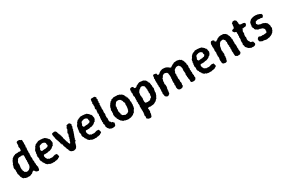

<svg xmlns="http://www.w3.org/2000/svg" viewBox="137 -2156 5632 3810"><g transform="rotate(-30 2953.0 -251.0)"><path d="M178 13 163 8H147L134 0L125 -8H108L96 -18L85 -31L75 -43L77 -58L60 -71L62 -87L54 -114L50 -132L43 -142L45 -163V-172L47 -189L42 -206L48 -229L39 -261L36 -273L39 -299L46 -315L52 -336L51 -347L62 -363L69 -372L73 -387L80 -403L86 -418L92 -428L106 -444L111 -459L126 -467L137 -479L154 -488L163 -495L185 -499L194 -508L209 -509H225L264 -510L272 -513L286 -515L304 -507L327 -512L332 -528L334 -545L336 -562L332 -579L328 -593L327 -607L334 -621L338 -642L336 -654L338 -686L340 -696L355 -710L374 -714L406 -713L417 -707L432 -696L453 -689L456 -673V-649L454 -639L460 -622L455 -601L456 -590V-573L458 -560L453 -537L447 -522L458 -506L451 -490L448 -474L449 -466L447 -449L450 -434L447 -416L445 -406L449 -381L451 -369L443 -353L447 -333L444 -323L441 -301L450 -285L449 -273L446 -243L442 -225L453 -213L452 -196L449 -170L452 -155L457 -138L452 -120L457 -106L460 -82L469 -59L460 -47L461 -23L455 -6L453 -3L440 11L402 4L399 2L383 -5L377 -14L356 -43H338L312 -27L310 -21L292 -6L274 -3L266 3L243 11L234 14L207 11ZM237 -91 251 -93 284 -106 289 -118 305 -125 313 -142 320 -147 322 -167 331 -180V-195L327 -215L336 -237L329 -247L334 -278L337 -289L328 -306L335 -316L333 -331V-350L335 -358V-387L333 -408L310 -416L299 -420L288 -419L268 -416L239 -417L222 -413L204 -403L192 -390L190 -378L181 -367L173 -356L167 -340L163 -328L165 -305L168 -294L165 -280L164 -260L160 -239L157 -212L159 -201L157 -186L165 -172L164 -150L175 -134L181 -121L183 -108L198 -105L216 -92Z M732 13 727 7 700 8 690 -2 684 -9 666 -10 647 -19 635 -33 628 -40 616 -50 615 -65 604 -76 598 -85 587 -99V-114L580 -125L567 -138L569 -153L561 -166L567 -191L564 -218L555 -243L562 -263L557 -278L568 -289L565 -310V-322L576 -340L571 -349L577 -368L578 -381L589 -392L599 -408L610 -422L613 -434L618 -443L634 -456L641 -465L649 -476L666 -479L677 -489L697 -493L706 -498L716 -506L734 -508L764 -507L782 -508L799 -505L819 -504H824L836 -500L860 -496L872 -491L883 -479L897 -470L906 -459L920 -449L921 -436L938 -428L942 -412L948 -403V-387L954 -362L957 -343L950 -330L947 -312L936 -304L933 -289L924 -279L911 -275L897 -264L887 -252L874 -244L868 -242L847 -233L833 -227L810 -222L803 -225L786 -221L768 -215L755 -214L734 -215L716 -212L702 -216L684 -212L676 -194L673 -177L679 -164V-151L689 -137L696 -123L700 -112L714 -105L726 -102L738 -90L743 -88L756 -91L778 -88L812 -86L818 -90L840 -94L846 -99L868 -102L875 -106L899 -101L919 -99V-87L925 -73L932 -40L930 -31L908 -17L892 -10L886 -2L860 3L840 8L821 7L805 15L795 14L762 11L759 14ZM697 -297H706L726 -302L734 -300L746 -304L769 -301L783 -306L796 -310H814L827 -319L833 -327L845 -342L835 -370L834 -380L839 -389L830 -403L817 -415L806 -422L796 -424L779 -429L758 -428L734 -420L726 -419L706 -411L699 -402L692 -393L688 -378L684 -358L676 -349L670 -328L675 -320L682 -303Z M1245 14 1220 9 1204 2 1189 -3 1185 -7 1173 -19 1156 -48 1157 -61 1150 -72 1143 -86 1135 -102 1136 -113 1128 -129 1121 -145 1119 -156 1110 -170 1112 -189 1109 -205 1091 -220 1095 -233 1082 -244 1083 -258 1081 -271 1074 -284 1071 -301 1066 -315 1057 -335 1051 -348V-362L1042 -372L1045 -395L1038 -407V-419L1033 -436L1029 -466L1030 -481L1032 -492L1046 -501L1061 -503L1088 -508L1106 -503L1118 -497L1125 -488L1136 -469L1137 -453L1146 -437V-427L1150 -416L1165 -397L1160 -384L1172 -376L1171 -359L1177 -343L1183 -328L1181 -315L1184 -300L1188 -286L1195 -271L1196 -255L1204 -241L1206 -228L1208 -215L1220 -201L1218 -186L1227 -170L1235 -156L1243 -141L1253 -156L1261 -166L1266 -183L1267 -198L1278 -214L1283 -224L1284 -244L1291 -253L1294 -273L1292 -283L1302 -298L1305 -311L1313 -331L1305 -349L1311 -364L1320 -377L1323 -389L1333 -402L1339 -416L1341 -429L1338 -444L1341 -453L1354 -462L1364 -492L1372 -498L1387 -499L1392 -504L1405 -503L1426 -507L1439 -497L1450 -484L1454 -479L1462 -461L1450 -434L1456 -417L1445 -401V-388L1435 -375L1439 -357L1434 -344L1422 -335L1426 -313L1415 -298L1411 -284L1410 -277L1403 -258L1397 -245L1390 -228L1389 -216L1378 -199L1382 -187L1368 -173L1373 -157L1370 -140L1353 -127L1347 -118L1343 -104L1336 -81L1334 -68L1328 -58L1327 -44L1310 -21L1307 -9L1285 2L1279 6L1266 8Z M1693 13 1688 7 1661 8 1651 -2 1645 -9 1627 -10 1608 -19 1596 -33 1589 -40 1577 -50 1576 -65 1565 -76 1559 -85 1548 -99V-114L1541 -125L1528 -138L1530 -153L1522 -166L1528 -191L1525 -218L1516 -243L1523 -263L1518 -278L1529 -289L1526 -310V-322L1537 -340L1532 -349L1538 -368L1539 -381L1550 -392L1560 -408L1571 -422L1574 -434L1579 -443L1595 -456L1602 -465L1610 -476L1627 -479L1638 -489L1658 -493L1667 -498L1677 -506L1695 -508L1725 -507L1743 -508L1760 -505L1780 -504H1785L1797 -500L1821 -496L1833 -491L1844 -479L1858 -470L1867 -459L1881 -449L1882 -436L1899 -428L1903 -412L1909 -403V-387L1915 -362L1918 -343L1911 -330L1908 -312L1897 -304L1894 -289L1885 -279L1872 -275L1858 -264L1848 -252L1835 -244L1829 -242L1808 -233L1794 -227L1771 -222L1764 -225L1747 -221L1729 -215L1716 -214L1695 -215L1677 -212L1663 -216L1645 -212L1637 -194L1634 -177L1640 -164V-151L1650 -137L1657 -123L1661 -112L1675 -105L1687 -102L1699 -90L1704 -88L1717 -91L1739 -88L1773 -86L1779 -90L1801 -94L1807 -99L1829 -102L1836 -106L1860 -101L1880 -99V-87L1886 -73L1893 -40L1891 -31L1869 -17L1853 -10L1847 -2L1821 3L1801 8L1782 7L1766 15L1756 14L1723 11L1720 14ZM1658 -297H1667L1687 -302L1695 -300L1707 -304L1730 -301L1744 -306L1757 -310H1775L1788 -319L1794 -327L1806 -342L1796 -370L1795 -380L1800 -389L1791 -403L1778 -415L1767 -422L1757 -424L1740 -429L1719 -428L1695 -420L1687 -419L1667 -411L1660 -402L1653 -393L1649 -378L1645 -358L1637 -349L1631 -328L1636 -320L1643 -303Z M2121 8 2113 7 2092 -2 2074 -10 2060 -18 2059 -30 2043 -42 2038 -52 2030 -73 2022 -86 2029 -104 2025 -112 2026 -133 2018 -145 2013 -163 2022 -174 2013 -207 2021 -221 2016 -236V-250L2019 -274L2020 -290L2023 -301L2026 -324L2021 -335L2026 -351L2029 -361L2031 -377L2020 -393L2026 -414L2027 -431V-443L2033 -458L2034 -474L2021 -486L2022 -504L2026 -518L2032 -534V-543L2029 -564L2031 -580L2032 -592L2023 -608L2034 -629L2035 -641L2033 -659L2037 -679L2041 -700L2051 -708L2074 -710L2100 -709L2115 -712L2135 -706L2148 -689L2157 -681L2147 -657L2154 -642L2158 -626L2146 -605L2155 -590L2143 -574L2149 -554L2152 -538L2140 -526L2144 -499L2137 -486L2146 -468L2139 -451L2138 -439L2139 -427L2140 -412L2143 -392L2138 -363L2136 -345L2139 -331L2142 -317L2143 -308L2139 -287L2133 -276L2138 -259L2130 -243L2137 -229L2141 -213L2139 -190L2138 -170V-158L2137 -142L2144 -135L2155 -125L2164 -110L2168 -100L2195 -95L2201 -81L2216 -71V-55L2209 -26L2200 -6L2187 3L2156 8L2150 9Z M2499 16 2478 13 2461 12 2440 6 2422 4 2407 -7H2384L2371 -20L2366 -28L2345 -37L2342 -46L2336 -56L2319 -72L2318 -86L2311 -97L2297 -107L2299 -128L2291 -140L2283 -154L2281 -165L2280 -183L2273 -207L2282 -237V-264V-276L2286 -295L2278 -306L2283 -325L2294 -338L2292 -351L2298 -371V-382L2312 -390L2313 -412L2327 -419L2334 -434L2340 -447L2354 -453L2358 -467L2376 -474L2389 -482L2395 -496L2420 -498L2435 -505L2455 -512L2470 -510H2494L2519 -507L2537 -512L2552 -502H2565L2588 -495L2598 -485L2614 -480L2627 -471L2636 -461L2646 -452L2658 -434L2662 -419L2664 -411L2681 -394L2677 -379L2689 -370L2697 -356L2695 -343L2700 -326L2707 -308L2702 -293L2703 -272L2710 -261L2708 -231L2707 -208L2710 -194L2704 -178L2702 -164L2703 -144L2693 -127L2694 -114L2685 -104L2673 -92L2668 -79L2659 -64L2654 -49L2641 -42L2624 -29L2611 -16L2592 -8L2583 -2L2564 2L2552 10L2533 9L2517 12ZM2484 -89 2517 -97 2537 -100 2546 -110 2561 -117 2569 -137 2581 -153 2576 -162 2581 -174 2586 -188 2585 -207 2588 -214 2589 -244 2586 -267 2593 -281 2592 -289 2587 -320 2577 -327 2574 -353 2566 -368 2557 -377 2556 -393 2537 -397 2536 -404 2502 -415 2475 -412 2451 -407 2438 -389 2429 -376 2419 -371V-357L2408 -346L2402 -332L2409 -316L2405 -304L2402 -286L2396 -275L2403 -262L2397 -237L2395 -211L2405 -203L2401 -184L2410 -174V-160L2408 -142L2422 -134V-121L2449 -106L2463 -99L2474 -98Z M2884 212 2861 209 2846 206 2833 199 2815 184 2807 177 2812 147 2813 134 2806 118 2805 98 2815 79 2811 65 2819 50 2812 37 2817 23 2819 9 2812 -4 2815 -18 2816 -34 2812 -52 2816 -70 2810 -85 2815 -94 2819 -114 2818 -131 2817 -144 2814 -160 2815 -170 2820 -190 2811 -204 2812 -215 2821 -235 2814 -244 2820 -267 2815 -279 2820 -295 2822 -309 2812 -320 2811 -336 2809 -356 2816 -382 2814 -393 2807 -412 2814 -430 2808 -444 2812 -454 2815 -481 2825 -495 2840 -502 2873 -505 2881 -498 2891 -493 2900 -462 2922 -455 2940 -458 2956 -469 2961 -477 2973 -484 2995 -493 3008 -501 3021 -506 3035 -511 3049 -514 3073 -511 3091 -508 3113 -507 3125 -504 3140 -499 3149 -491 3168 -482 3175 -473 3185 -463 3187 -452 3203 -432 3200 -418 3214 -408 3218 -395 3219 -382 3222 -365V-350L3228 -336L3227 -316L3225 -300L3234 -274L3232 -250L3224 -235V-215L3221 -203L3217 -183L3225 -173L3216 -155L3211 -137L3203 -124L3205 -113L3191 -98L3183 -83L3182 -71L3165 -56L3155 -48L3148 -39L3137 -23L3119 -20L3109 -10L3094 -2L3080 4L3067 8L3051 10L3032 11L3002 15H2993L2973 9L2958 10L2937 18L2935 40L2943 49L2937 65L2945 87L2937 101L2931 117L2933 128L2932 144L2928 157L2918 187L2912 200L2905 206ZM2996 -91 3002 -93 3050 -99 3057 -105 3071 -124 3090 -130 3102 -156 3106 -174 3098 -186 3112 -198 3113 -209 3104 -240 3110 -261 3105 -288 3113 -305 3106 -313 3104 -332 3107 -347 3100 -358 3099 -384 3090 -394 3073 -408 3057 -417 3029 -419 3009 -410 3002 -401 2982 -388 2977 -385 2965 -376 2962 -360 2948 -352 2941 -332 2940 -324 2939 -310 2934 -286V-269L2942 -255L2936 -244L2939 -229L2944 -216L2941 -200L2945 -184L2933 -178L2938 -158V-147L2937 -130L2939 -122L2946 -103L2961 -94L2971 -97Z M3433 -454H3459L3470 -460L3480 -467L3492 -480L3506 -487L3519 -497L3534 -501L3547 -506L3568 -512H3580L3613 -510L3642 -506L3652 -500L3669 -496L3678 -487L3693 -480L3713 -462L3733 -453L3752 -456L3754 -467L3777 -476L3786 -486L3804 -490L3818 -498L3828 -506L3853 -511L3860 -509L3875 -512L3900 -514L3915 -510H3925L3939 -504L3957 -503L3966 -491L3977 -487L3995 -479L3997 -465L4014 -452V-441L4026 -424L4023 -414L4031 -395L4040 -381L4038 -368L4036 -347L4046 -334V-314L4044 -291L4039 -275L4045 -257V-240L4037 -223L4047 -211L4040 -192L4044 -180L4049 -162L4043 -139L4048 -118V-102L4054 -93L4046 -72L4053 -56V-33L4044 -19L4033 -4L4017 6H3999L3989 9L3966 7L3954 4L3941 -1L3933 -15L3932 -30L3934 -55L3930 -78L3924 -92L3927 -113L3919 -129L3924 -148L3919 -162V-179L3917 -189L3926 -209L3923 -228V-240L3920 -260L3918 -283L3923 -297L3920 -311L3926 -326L3920 -340L3917 -357L3913 -374L3903 -384L3895 -395L3890 -406L3874 -410L3845 -413L3842 -409L3828 -410L3813 -400L3795 -389L3785 -383L3772 -367L3770 -358L3766 -342L3754 -328L3757 -315L3750 -303L3758 -273L3749 -255V-248L3757 -225L3750 -214L3751 -196L3750 -184L3757 -169V-136L3753 -120L3761 -102L3762 -91L3763 -76L3759 -61L3755 -48L3759 -23L3750 -11L3733 5L3719 10L3705 12L3681 13L3666 9L3653 4L3646 -5L3636 -16L3628 -46L3626 -61V-74L3634 -90L3626 -107L3624 -121L3630 -135L3633 -155L3625 -171L3630 -184L3627 -200L3631 -211L3628 -225L3636 -243L3630 -262L3636 -271L3637 -298L3636 -321L3635 -340L3631 -356V-373L3626 -384L3615 -401L3595 -408L3577 -415L3550 -416L3535 -406L3516 -398L3514 -387L3507 -381L3498 -364L3484 -350L3476 -343L3478 -327L3474 -313L3465 -298L3467 -285L3466 -257L3461 -242L3462 -224L3470 -210V-185L3471 -163L3467 -151L3468 -139L3458 -125L3461 -107L3454 -93L3460 -80L3452 -62L3454 -49L3448 -38L3447 -27L3446 -15L3433 -10L3425 0L3416 4L3397 11L3379 4L3364 -2L3354 -13L3346 -19L3341 -42L3339 -62L3333 -80L3334 -97L3339 -109V-128L3333 -141L3338 -154L3343 -163L3339 -183L3341 -207L3343 -225L3339 -238L3336 -251L3341 -266L3339 -281L3335 -297L3341 -314L3335 -332L3339 -347L3336 -363L3338 -377L3335 -390L3342 -408L3337 -420L3336 -435L3345 -453L3344 -463L3347 -492L3356 -498L3371 -507L3403 -498H3420L3426 -484Z M4323 13 4318 7 4291 8 4281 -2 4275 -9 4257 -10 4238 -19 4226 -33 4219 -40 4207 -50 4206 -65 4195 -76 4189 -85 4178 -99V-114L4171 -125L4158 -138L4160 -153L4152 -166L4158 -191L4155 -218L4146 -243L4153 -263L4148 -278L4159 -289L4156 -310V-322L4167 -340L4162 -349L4168 -368L4169 -381L4180 -392L4190 -408L4201 -422L4204 -434L4209 -443L4225 -456L4232 -465L4240 -476L4257 -479L4268 -489L4288 -493L4297 -498L4307 -506L4325 -508L4355 -507L4373 -508L4390 -505L4410 -504H4415L4427 -500L4451 -496L4463 -491L4474 -479L4488 -470L4497 -459L4511 -449L4512 -436L4529 -428L4533 -412L4539 -403V-387L4545 -362L4548 -343L4541 -330L4538 -312L4527 -304L4524 -289L4515 -279L4502 -275L4488 -264L4478 -252L4465 -244L4459 -242L4438 -233L4424 -227L4401 -222L4394 -225L4377 -221L4359 -215L4346 -214L4325 -215L4307 -212L4293 -216L4275 -212L4267 -194L4264 -177L4270 -164V-151L4280 -137L4287 -123L4291 -112L4305 -105L4317 -102L4329 -90L4334 -88L4347 -91L4369 -88L4403 -86L4409 -90L4431 -94L4437 -99L4459 -102L4466 -106L4490 -101L4510 -99V-87L4516 -73L4523 -40L4521 -31L4499 -17L4483 -10L4477 -2L4451 3L4431 8L4412 7L4396 15L4386 14L4353 11L4350 14ZM4288 -297H4297L4317 -302L4325 -300L4337 -304L4360 -301L4374 -306L4387 -310H4405L4418 -319L4424 -327L4436 -342L4426 -370L4425 -380L4430 -389L4421 -403L4408 -415L4397 -422L4387 -424L4370 -429L4349 -428L4325 -420L4317 -419L4297 -411L4290 -402L4283 -393L4279 -378L4275 -358L4267 -349L4261 -328L4266 -320L4273 -303Z M4668 -487 4679 -501 4684 -505 4713 -506 4733 -496 4746 -490V-462L4777 -452L4786 -464L4800 -469L4814 -478L4824 -489L4840 -494L4852 -499L4865 -507L4886 -508L4894 -511H4922L4942 -507L4954 -512L4966 -508L4986 -498L4995 -491L5012 -485L5021 -470L5034 -463L5033 -447L5040 -442L5045 -424L5056 -412V-395L5061 -384L5067 -362L5060 -351L5071 -338V-323L5069 -289V-274L5071 -265L5070 -247L5067 -228L5071 -214L5075 -200V-182V-167L5074 -148L5072 -132L5075 -118L5078 -102L5072 -89L5078 -70L5077 -58L5082 -29L5074 -16L5063 -2L5053 6L5039 8H5017L4996 10L4979 3L4974 -5L4956 -11L4951 -34L4950 -52V-67L4947 -81L4952 -95L4946 -106V-121L4945 -136L4949 -151L4950 -165L4945 -185L4951 -198V-217L4942 -234L4953 -246L4945 -265L4943 -293V-306L4946 -322L4949 -335L4942 -347L4937 -361L4943 -378L4919 -402L4917 -409L4902 -418L4874 -416L4856 -410L4841 -408L4828 -392L4819 -389L4814 -373L4806 -358L4796 -346L4794 -330L4786 -319L4788 -308L4784 -292L4777 -261L4776 -244V-234L4782 -214L4777 -201L4785 -181L4783 -164L4787 -155L4776 -132V-123L4777 -105L4782 -92L4772 -80L4775 -62L4771 -54L4764 -36L4760 -11L4757 -7L4744 5H4734L4717 10L4698 4L4683 2L4664 -8L4663 -14L4654 -28V-58L4650 -72V-86L4651 -107L4652 -121L4658 -132L4657 -150L4658 -162L4651 -182L4653 -193L4656 -210L4654 -223L4653 -236L4661 -251L4658 -273L4656 -285L4654 -302L4653 -318L4656 -329L4661 -345L4654 -360L4658 -372L4651 -394L4655 -404L4654 -422L4658 -435L4653 -449L4658 -464Z M5314 9 5300 -1 5291 -3 5260 -19 5249 -30 5246 -33 5230 -52 5220 -62 5210 -76V-94L5203 -116L5197 -130L5199 -148L5208 -163L5202 -177V-206L5204 -229L5210 -242V-258L5211 -273L5206 -289L5210 -305L5215 -317L5210 -339L5213 -348L5217 -368L5208 -381L5217 -398L5206 -417L5188 -424L5169 -430L5166 -441L5151 -455L5153 -480L5156 -485L5170 -492L5192 -497L5210 -509L5209 -526L5216 -540L5214 -557L5221 -576L5217 -603L5235 -613L5239 -627L5255 -631L5286 -634L5300 -628L5311 -619L5325 -605L5328 -580L5332 -559L5335 -549L5330 -539L5336 -517L5349 -507L5368 -501L5393 -500L5419 -499L5434 -492L5448 -487L5453 -474L5456 -452L5440 -440L5439 -425L5428 -420L5406 -417L5385 -416L5364 -410L5347 -414L5345 -390L5333 -377L5335 -366L5324 -355L5330 -333V-310L5323 -297L5320 -272L5318 -254L5320 -244L5326 -226L5324 -215L5319 -185L5322 -161L5329 -143L5333 -135L5346 -119L5349 -107L5359 -96L5372 -94L5386 -90L5404 -84L5409 -68L5413 -54L5420 -34L5410 -11L5399 -1L5368 9L5352 8L5327 5Z M5563 1 5543 -10 5521 -18 5510 -34 5508 -45V-78L5519 -92L5528 -99L5539 -112L5567 -108L5579 -100L5589 -99L5605 -96L5624 -102L5641 -95L5672 -98L5677 -99L5698 -100L5711 -103L5728 -109V-120L5737 -142L5730 -149L5735 -176L5721 -194L5722 -200L5702 -209L5694 -222L5677 -223L5656 -228L5653 -235L5618 -238L5600 -242L5593 -254L5576 -259L5565 -266L5553 -280L5545 -294L5549 -305L5532 -323V-338L5535 -348L5524 -360L5535 -377V-400L5537 -415L5546 -435L5543 -447L5559 -456L5571 -470L5581 -479L5586 -486L5600 -492L5613 -496L5628 -502L5643 -505L5673 -511L5682 -510L5710 -511L5727 -507L5749 -506L5769 -497L5780 -496L5796 -487L5824 -475L5825 -461L5833 -452L5826 -423L5814 -415L5809 -405L5792 -399L5778 -409L5766 -411L5747 -409H5741L5714 -414L5693 -415L5674 -408L5661 -405L5650 -404L5645 -392L5637 -381L5630 -358L5641 -345L5650 -331L5663 -319L5675 -320L5692 -311L5714 -305H5741L5764 -296H5773L5787 -284L5800 -282L5812 -271L5823 -262L5838 -248L5843 -232L5847 -220L5853 -208L5859 -186L5858 -170L5856 -157L5866 -132L5857 -116L5849 -97L5845 -80L5840 -75L5825 -56V-48L5807 -39L5799 -24L5785 -22L5765 -8L5755 -5L5742 -2L5729 7H5710L5702 8L5687 12L5665 15L5635 13L5626 7L5612 6L5592 2L5579 5Z"/></g></svg>

Font: Winky Rough Medium
Style: Regular
Weight: 500
Designer: Simon Atzbach
Foundry: typofactur
Version: Version 1.206; ttfautohint (v1.8.4.7-5d5b)